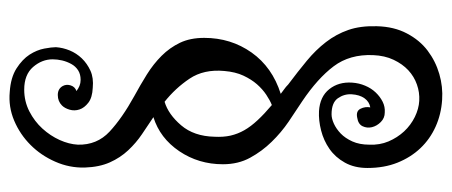

<svg xmlns="http://www.w3.org/2000/svg" viewBox="-292 -557 946 402"><g transform="rotate(-90 181.0 -356.0)"><path d="M135.7 -81.1Q149.4 -84 154.3 -74.2Q159.2 -64.5 157.2 -53.7Q168.9 -55.7 176.3 -65.9Q183.6 -76.2 184.6 -92.8Q185.5 -108.4 176.3 -121.6Q167 -134.8 142.6 -134.8Q133.8 -134.8 123 -129.9Q112.3 -125 102.5 -115.7Q92.8 -106.4 85.9 -91.3Q79.1 -76.2 79.1 -55.7Q78.1 -34.2 85.9 -15.6Q93.8 2.9 106.9 17.1Q120.1 31.2 137.2 39.6Q154.3 47.9 170.9 48.8Q188.5 49.8 205.1 43.9Q221.7 38.1 234.9 25.9Q248 13.7 256.8 -4.9Q265.6 -23.4 266.6 -47.9Q268.6 -96.7 243.2 -130.4Q217.8 -164.1 169.9 -196.3Q150.4 -209 127.4 -224.6Q104.5 -240.2 85 -260.3Q65.4 -280.3 51.8 -305.2Q38.1 -330.1 38.1 -362.3Q38.1 -413.1 65.4 -453.6Q92.8 -494.1 136.7 -507.8Q119.1 -519.5 101.1 -531.7Q83 -543.9 67.4 -560.5Q51.8 -577.1 42 -599.1Q32.2 -621.1 31.2 -651.4Q30.3 -683.6 43.5 -713.4Q56.6 -743.2 78.6 -765.1Q100.6 -787.1 129.4 -799.3Q158.2 -811.5 189.5 -808.6Q219.7 -806.6 238.8 -794.4Q257.8 -782.2 267.6 -767.1Q277.3 -752 280.3 -736.3Q283.2 -720.7 283.2 -711.9Q282.2 -697.3 276.4 -683.1Q270.5 -668.9 259.8 -657.7Q249 -646.5 233.9 -639.6Q218.8 -632.8 198.2 -634.8Q177.7 -635.7 167 -644Q156.2 -652.3 152.8 -662.6Q149.4 -672.9 152.3 -683.1Q155.3 -693.4 161.1 -699.2Q169.9 -708 183.1 -708Q196.3 -708 202.1 -697.3Q206.1 -689.5 203.1 -680.7Q200.2 -671.9 191.4 -668.9Q196.3 -665 202.1 -662.6Q208 -660.2 214.8 -660.2Q226.6 -660.2 234.9 -665.5Q243.2 -670.9 248 -679.7Q252.9 -688.5 255.4 -698.7Q257.8 -709 257.8 -718.8Q257.8 -741.2 241.7 -759.8Q225.6 -778.3 194.3 -778.3Q169.9 -778.3 148.9 -767.6Q127.9 -756.8 112.8 -740.2Q97.7 -723.6 88.9 -704.1Q80.1 -684.6 79.1 -666Q78.1 -626 106.4 -599.6Q134.8 -573.2 180.7 -547.9Q204.1 -535.2 226.1 -521.5Q248 -507.8 265.1 -490.7Q282.2 -473.6 292.5 -452.1Q302.7 -430.7 302.7 -401.4Q302.7 -345.7 272 -302.2Q241.2 -258.8 185.5 -241.2Q190.4 -237.3 195.3 -233.9Q200.2 -230.5 205.1 -225.6Q232.4 -205.1 254.9 -186.5Q277.3 -168 293.9 -146.5Q310.5 -125 319.3 -99.6Q328.1 -74.2 327.1 -40Q326.2 -3.9 312 22.9Q297.9 49.8 275.9 66.4Q253.9 83 227.1 90.8Q200.2 98.6 172.9 96.7Q142.6 94.7 116.7 83Q90.8 71.3 71.8 51.3Q52.7 31.2 41.5 3.4Q30.3 -24.4 30.3 -59.6Q30.3 -86.9 41.5 -106.9Q52.7 -127 70.3 -139.2Q87.9 -151.4 108.9 -156.7Q129.9 -162.1 149.4 -161.1Q179.7 -159.2 195.3 -139.6Q210.9 -120.1 209 -91.8Q208 -77.1 202.6 -64.5Q197.3 -51.8 188.5 -42.5Q179.7 -33.2 168.9 -27.8Q158.2 -22.5 146.5 -23.4Q134.8 -23.4 126.5 -31.7Q118.2 -40 115.7 -50.3Q113.3 -60.5 117.7 -69.8Q122.1 -79.1 135.7 -81.1ZM162.1 -259.8Q171.9 -263.7 183.6 -271.5Q195.3 -279.3 205.6 -291Q215.8 -302.7 223.6 -319.3Q231.4 -335.9 233.4 -359.4Q237.3 -402.3 217.3 -432.1Q197.3 -461.9 168.9 -484.4Q142.6 -476.6 119.6 -449.7Q96.7 -422.9 95.7 -379.9Q94.7 -361.3 98.1 -346.2Q101.6 -331.1 109.4 -317.4Q117.2 -303.7 130.4 -289.6Q143.6 -275.4 162.1 -259.8Z"/></g></svg>

Font: Mystery Quest
Style: Regular
Weight: 400
Designer: Squid
Foundry: Font Diner, Inc DBA Sideshow
Version: Version 1.000